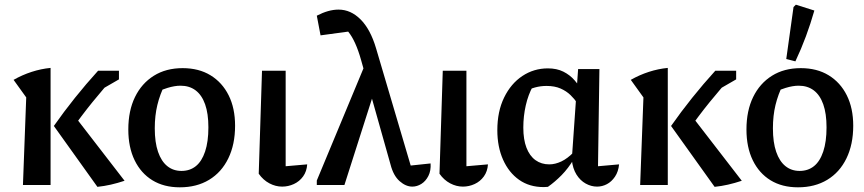

<svg xmlns="http://www.w3.org/2000/svg" viewBox="-20 -790 3691 820"><path d="M396 8 210 -252Q252 -312 300 -372Q348 -432 399 -488H473V-468Q422 -412 375 -354Q328 -296 283 -232L285 -312L512 -18Q482 -8 453.5 -1.5Q425 5 396 8ZM78 0 92 -374 38 -449Q75 -470 115 -483Q155 -496 196 -500V0ZM384 -391 433 -488H488V-451Z M748 10Q680 10 631 -20Q582 -50 555 -105.5Q528 -161 528 -237Q528 -317 556.5 -375.5Q585 -434 637 -466.5Q689 -499 760 -499Q829 -499 879 -468.5Q929 -438 956.5 -383Q984 -328 984 -253Q984 -173 955 -113.5Q926 -54 873 -22Q820 10 748 10ZM755 -60Q791 -60 816.5 -80.5Q842 -101 856 -143Q870 -185 870 -246Q870 -305 856 -344.5Q842 -384 815.5 -404Q789 -424 751 -424Q726 -424 695 -414.5Q664 -405 620 -386L685 -431Q663 -387 652 -341.5Q641 -296 641 -242Q641 -182 655 -141.5Q669 -101 694.5 -80.5Q720 -60 755 -60Z M1085 -48 1099 -488H1200V-80L1292 -88Q1290 -58 1274.5 -36.5Q1259 -15 1235 -4Q1211 7 1185 7Q1157 7 1130.5 -7Q1104 -21 1085 -48Z M1587 -426 1451 0H1333V-19L1546 -531ZM1734 -83 1819 -92Q1821 -61 1809.5 -38.5Q1798 -16 1779.5 -4.5Q1761 7 1741 7Q1713 7 1686.5 -16.5Q1660 -40 1648 -87L1522 -534Q1499 -616 1467 -655L1349 -639L1333 -723Q1358 -736 1381 -742.5Q1404 -749 1426 -749Q1478 -749 1520 -707Q1562 -665 1586 -584Z M1857 -48 1871 -488H1972V-80L2064 -88Q2062 -58 2046.5 -36.5Q2031 -15 2007 -4Q1983 7 1957 7Q1929 7 1902.5 -7Q1876 -21 1857 -48Z M2320 8Q2316 8 2311 8.5Q2306 9 2302 9Q2241 9 2197 -22Q2153 -53 2128.5 -108Q2104 -163 2104 -234Q2104 -314 2133 -373.5Q2162 -433 2211 -465.5Q2260 -498 2320 -498Q2358 -498 2386 -484Q2414 -470 2434 -447Q2454 -424 2467 -397L2446 -349Q2434 -367 2416.5 -384Q2399 -401 2374 -412Q2349 -423 2314 -423Q2289 -423 2265 -416.5Q2241 -410 2213 -395L2256 -422Q2236 -386 2225.5 -340Q2215 -294 2215 -245Q2215 -194 2228.5 -159Q2242 -124 2267 -106Q2292 -88 2326 -88Q2351 -88 2377.5 -100.5Q2404 -113 2431 -141V-111Q2407 -71 2378.5 -42Q2350 -13 2320 8ZM2530 7Q2505 7 2481.5 -6Q2458 -19 2442 -44.5Q2426 -70 2422 -108L2449 -495H2540L2534 -80L2624 -88Q2621 -57 2606.5 -35.5Q2592 -14 2572 -3.5Q2552 7 2530 7Z M3032 8 2846 -252Q2888 -312 2936 -372Q2984 -432 3035 -488H3109V-468Q3058 -412 3011 -354Q2964 -296 2919 -232L2921 -312L3148 -18Q3118 -8 3089.5 -1.5Q3061 5 3032 8ZM2714 0 2728 -374 2674 -449Q2711 -470 2751 -483Q2791 -496 2832 -500V0ZM3020 -391 3069 -488H3124V-451Z M3388 10Q3320 10 3271 -20Q3222 -50 3195 -105.5Q3168 -161 3168 -237Q3168 -317 3196.5 -375.5Q3225 -434 3277 -466.5Q3329 -499 3400 -499Q3469 -499 3519 -468.5Q3569 -438 3596.5 -383Q3624 -328 3624 -253Q3624 -173 3595 -113.5Q3566 -54 3513 -22Q3460 10 3388 10ZM3395 -60Q3431 -60 3456.5 -80.5Q3482 -101 3496 -143Q3510 -185 3510 -246Q3510 -305 3496 -344.5Q3482 -384 3455.5 -404Q3429 -424 3391 -424Q3366 -424 3335 -414.5Q3304 -405 3260 -386L3325 -431Q3303 -387 3292 -341.5Q3281 -296 3281 -242Q3281 -182 3295 -141.5Q3309 -101 3334.5 -80.5Q3360 -60 3395 -60ZM3377 -528 3338 -538 3369 -760 3379 -770 3458 -745Q3442 -689 3422 -635Q3402 -581 3377 -528Z"/></svg>

Font: Piazzolla 24pt SemiBold
Style: Regular
Weight: 600
Designer: Juan Pablo del Peral
Foundry: Huerta Tipografica
Version: Version 2.005